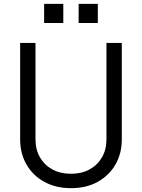

<svg xmlns="http://www.w3.org/2000/svg" viewBox="-20 -969 740 1001"><path d="M85 -243V-745H165V-243Q165 -189 188.5 -148.5Q212 -108 253.5 -85.5Q295 -63 350 -63Q405 -63 446.5 -85.5Q488 -108 511.5 -148.5Q535 -189 535 -243V-745H615V-243Q615 -169 582 -111.5Q549 -54 489.5 -21Q430 12 350 12Q271 12 211 -21Q151 -54 118 -111.5Q85 -169 85 -243ZM210 -849V-949H310V-849ZM390 -949H490V-849H390Z"/></svg>

Font: Kosmopol Plus Jakarta Sans
Style: Regular
Weight: 400
Designer: Gumpita Rahayu
Foundry: Tokotype
Version: Version 2.006